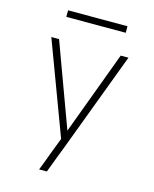

<svg xmlns="http://www.w3.org/2000/svg" viewBox="-131 -991 863 1077"><g transform="rotate(15 300.0 -452.0)"><path d="M247 0H202Q212 -26 222 -51.5Q232 -77 241 -103L277 -197L76 -735H121L299 -251L479 -735H524L305 -152L281 -90ZM128 -866V-904H473V-866Z"/></g></svg>

Font: Iosevka Extralight Extended
Style: Regular
Weight: 200
Width: 7
Monospace: yes
Designer: Belleve Invis
Foundry: Belleve Invis
Version: Version 32.5.0; ttfautohint (v1.8.4)